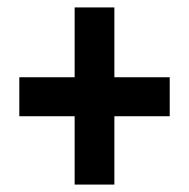

<svg xmlns="http://www.w3.org/2000/svg" viewBox="-20 -604 510 517"><path d="M181 -107H288V-291H437V-396H288V-584H181V-396H32V-291H181Z"/></svg>

Font: Noto Sans Kannada ExtraCondensed
Style: Bold
Weight: 700
Width: 2
Designer: Jelle Bosma - Monotype Design Team
Foundry: Monotype Imaging Inc.
Version: Version 2.005